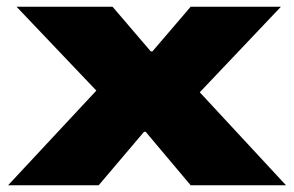

<svg xmlns="http://www.w3.org/2000/svg" viewBox="-20 -548 871 568"><path d="M4 0 265 -280 29 -528H313L426 -396H431L544 -528H811L571 -275L826 0H544L411 -158H406L272 0Z"/></svg>

Font: Archivo SemiBold Expanded Black
Style: Regular
Weight: 900
Width: 7
Version: Version 2.001